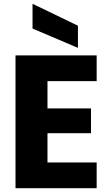

<svg xmlns="http://www.w3.org/2000/svg" viewBox="-20 -995 580 1015"><path d="M491 -566H231V-422H461V-291H231V-136H491V0H62V-702H491ZM152 -975 392 -859V-742L152 -844Z"/></svg>

Font: Parkinsans
Style: Bold
Weight: 700
Designer: Red Stone, Indian Type Foundry
Foundry: Indian Type Foundry
Version: Version 1.000